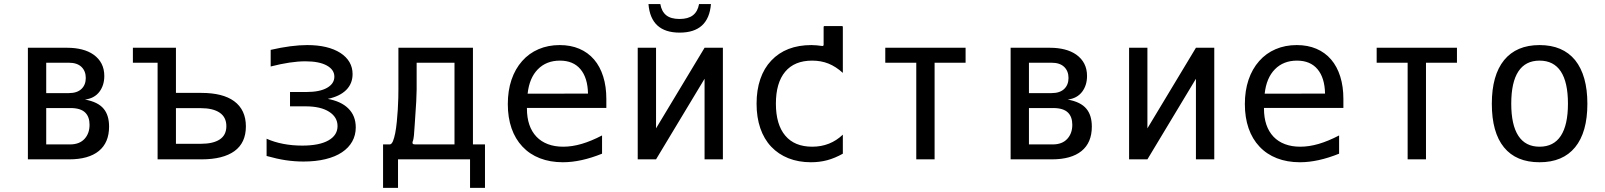

<svg xmlns="http://www.w3.org/2000/svg" viewBox="-20 -781 7867 941"><path d="M318.4 0Q414.1 0 464.4 -41Q514.6 -82 514.6 -160.6Q514.6 -215.8 488.3 -247.6Q460.4 -281.7 396.5 -293Q442.9 -298.8 467.8 -332Q491.2 -363.8 491.2 -408.7Q491.2 -475.6 438.5 -513.2Q414.1 -530.3 381.3 -538.6Q348.6 -546.9 310.5 -546.9H116.7V0ZM206.5 -473.6H317.4Q357.9 -473.6 379.2 -453.1Q400.4 -432.6 400.4 -398.9Q400.4 -365.2 379.2 -345Q357.9 -324.7 317.9 -324.7H206.5ZM206.5 -251.5H325.2Q375.5 -251.5 397.9 -229Q418.9 -208 418.9 -169.4Q418.9 -127.4 394.5 -100.6Q369.6 -73.2 323.2 -73.2H206.5Z M967.3 0Q1073.2 0 1129.2 -40.5Q1185.1 -81.1 1185.1 -161.6Q1185.1 -242.7 1127.4 -285.2Q1071.8 -325.7 967.3 -325.7H842.3V-546.9H631.3V-473.6H752.4V0ZM842.3 -251H963.4Q1023.9 -251 1056.6 -228.8Q1089.4 -206.5 1089.4 -162.6Q1089.4 -119.1 1057.1 -97.7Q1024.9 -76.2 963.4 -76.2H842.3Z M1656.2 -34.7Q1689 -56.6 1706.3 -87.6Q1723.6 -118.7 1723.6 -156.7Q1723.6 -213.9 1686.5 -250Q1651.9 -284.2 1586.4 -296.4Q1645 -308.6 1676.5 -339.8Q1708 -371.1 1708 -418Q1708 -450.2 1692.9 -476.3Q1677.7 -502.4 1648.4 -521.5Q1587.9 -560.1 1485.8 -560.1Q1409.2 -560.1 1306.6 -536.6V-455.1Q1405.3 -480.5 1476.6 -480.5Q1544.4 -480.5 1581.5 -460Q1618.7 -439.5 1618.7 -405.3Q1618.7 -371.1 1583 -350.6Q1547.4 -330.1 1481.9 -330.1H1401.4V-259.8H1478.5Q1551.3 -259.8 1592.8 -233.4Q1634.3 -207 1634.3 -163.1Q1634.3 -118.2 1589.6 -92.8Q1544.9 -67.4 1460.9 -67.4Q1412.6 -67.4 1368.2 -75.9Q1323.7 -84.5 1286.6 -101.1V-16.6Q1336.9 -2.4 1380.1 4.2Q1423.3 10.7 1467.3 10.7Q1527.3 10.7 1575.4 -1Q1623.5 -12.7 1656.2 -34.7Z M1930.7 139.6V0H2283.7V139.6H2356.9V-73.2H2297.9V-546.9H1932.6V-343.8Q1932.6 -318.8 1932.1 -301.3Q1930.7 -244.1 1924.8 -184.6Q1918.5 -119.6 1905.8 -88.9Q1898.9 -73.2 1890.1 -73.2H1857.4V139.6ZM2004.4 -75.2Q2001.5 -77.6 2001.5 -81.1Q2001.5 -85.9 2004.9 -94.2Q2006.3 -97.7 2008.8 -118.2Q2011.2 -149.4 2012.7 -172.4Q2017.6 -239.7 2020 -283.7Q2022 -322.3 2022 -341.8V-473.6H2207.5V-73.2H2018.1Q2006.8 -73.2 2004.4 -75.2Z M2930.7 -27.8V-117.2Q2877.4 -89.4 2830.6 -75.7Q2783.7 -62 2740.2 -62Q2698.2 -62 2665.3 -74.5Q2632.3 -86.9 2609.4 -110.8Q2562.5 -160.2 2562.5 -249V-252H2951.7V-295.9Q2951.7 -356.9 2936.3 -406Q2920.9 -455.1 2891.6 -489.3Q2861.8 -523.9 2819.3 -542Q2776.9 -560.1 2723.1 -560.1Q2666.5 -560.1 2619.6 -540Q2572.8 -520 2539.1 -481.9Q2504.9 -443.4 2486.8 -389.9Q2468.8 -336.4 2468.8 -271Q2468.8 -205.1 2487.1 -152.3Q2505.4 -99.6 2540.5 -62.5Q2575.7 -24.9 2626 -5.4Q2676.3 14.2 2738.8 14.2Q2826.7 14.2 2930.7 -27.8ZM2724.1 -483.9Q2789.6 -483.9 2825 -441.7Q2860.4 -399.4 2861.8 -322.3L2565.9 -321.8Q2574.2 -398.9 2616 -441.4Q2657.7 -483.9 2724.1 -483.9Z M3464.4 -761.2H3406.2Q3399.4 -724.1 3376 -706.1Q3352.5 -688 3310.5 -688Q3267.6 -688 3244.9 -706.5Q3222.2 -725.1 3216.3 -761.2H3158.2Q3169.4 -621.1 3311 -621.1Q3453.1 -621.1 3464.4 -761.2ZM3195.3 0 3433.1 -395V0H3522.9V-546.9H3433.1L3195.3 -151.9V-546.9H3105.5V0Z M3759.8 -483.9Q3831.5 -560.1 3957 -560.1Q3970.7 -560.1 3982.9 -558.8Q3995.1 -557.6 4008.8 -555.7H4010.7Q4016.6 -555.7 4016.6 -562V-648.4Q4016.6 -653.3 4021.5 -653.3H4106Q4110.8 -653.3 4110.8 -648.4V-423.8Q4076.2 -455.1 4040 -469.5Q4003.9 -483.9 3960.4 -483.9Q3873.5 -483.9 3828.1 -429.4Q3782.7 -375 3782.7 -272.9Q3782.7 -170.9 3828.4 -116.5Q3874 -62 3960.9 -62Q4048.8 -62 4110.8 -121.1V-27.8Q4071.8 -5.9 4034.2 4.2Q3996.6 14.2 3954.6 14.2Q3893.6 14.2 3844.2 -5.4Q3794.9 -24.9 3759.8 -62Q3724.6 -99.1 3706.3 -152.6Q3688 -206.1 3688 -272.9Q3688 -339.8 3706.3 -393.3Q3724.6 -446.8 3759.8 -483.9Z M4560.5 0V-473.6H4712.4V-546.9H4318.8V-473.6H4470.7V0Z M5134.8 0Q5230.5 0 5280.8 -41Q5331.1 -82 5331.1 -160.6Q5331.1 -215.8 5304.7 -247.6Q5276.9 -281.7 5212.9 -293Q5259.3 -298.8 5284.2 -332Q5307.6 -363.8 5307.6 -408.7Q5307.6 -475.6 5254.9 -513.2Q5230.5 -530.3 5197.8 -538.6Q5165 -546.9 5127 -546.9H4933.1V0ZM5022.9 -473.6H5133.8Q5174.3 -473.6 5195.6 -453.1Q5216.8 -432.6 5216.8 -398.9Q5216.8 -365.2 5195.6 -345Q5174.3 -324.7 5134.3 -324.7H5022.9ZM5022.9 -251.5H5141.6Q5191.9 -251.5 5214.4 -229Q5235.4 -208 5235.4 -169.4Q5235.4 -127.4 5210.9 -100.6Q5186 -73.2 5139.6 -73.2H5022.9Z M5603.5 0 5841.3 -395V0H5931.2V-546.9H5841.3L5603.5 -151.9V-546.9H5513.7V0Z M6543 -27.8V-117.2Q6489.7 -89.4 6442.9 -75.7Q6396 -62 6352.5 -62Q6310.5 -62 6277.6 -74.5Q6244.6 -86.9 6221.7 -110.8Q6174.8 -160.2 6174.8 -249V-252H6564V-295.9Q6564 -356.9 6548.6 -406Q6533.2 -455.1 6503.9 -489.3Q6474.1 -523.9 6431.6 -542Q6389.2 -560.1 6335.4 -560.1Q6278.8 -560.1 6231.9 -540Q6185.1 -520 6151.4 -481.9Q6117.2 -443.4 6099.1 -389.9Q6081.1 -336.4 6081.1 -271Q6081.1 -205.1 6099.4 -152.3Q6117.7 -99.6 6152.8 -62.5Q6188 -24.9 6238.3 -5.4Q6288.6 14.2 6351.1 14.2Q6439 14.2 6543 -27.8ZM6336.4 -483.9Q6401.9 -483.9 6437.3 -441.7Q6472.7 -399.4 6474.1 -322.3L6178.2 -321.8Q6186.5 -398.9 6228.3 -441.4Q6270 -483.9 6336.4 -483.9Z M6968.8 0V-473.6H7120.6V-546.9H6727.1V-473.6H6878.9V0Z M7759.8 -272.5Q7759.8 -411.1 7699.7 -486.3Q7639.2 -560.1 7525.4 -560.1Q7412.1 -560.1 7351.6 -486.3Q7291.5 -412.1 7291.5 -272.5Q7291.5 -131.8 7351.1 -58.8Q7410.6 14.2 7525.4 14.2Q7639.6 14.2 7699.7 -59.3Q7759.8 -132.8 7759.8 -272.5ZM7386.7 -272.9Q7386.7 -377.9 7421.6 -430.9Q7456.5 -483.9 7525.4 -483.9Q7594.7 -483.9 7629.6 -430.9Q7664.6 -377.9 7664.6 -272.9Q7664.6 -168.5 7629.6 -115.2Q7594.7 -62 7525.4 -62Q7456.5 -62 7421.6 -115.2Q7386.7 -168.5 7386.7 -272.9Z"/></svg>

Font: Hack Dev
Style: Regular
Weight: 400
Designer: Christopher Simpkins
Foundry: Christopher Simpkins
Version: Version 2.0315